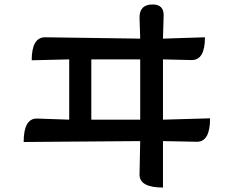

<svg xmlns="http://www.w3.org/2000/svg" viewBox="-20 -798 1040 860"><path d="M664 -778Q713 -778 713 -730L710 -625L898 -631Q898 -528 838 -529L710 -532V-262L921 -268Q921 -162 861 -163L710 -166V42Q604 42 605 -17L608 -166L86 -162Q86 -268 146 -267L290 -262V-532L122 -528Q122 -631 182 -631L608 -625L605 -718Q604 -778 664 -778ZM389 -262H608V-532H389Z"/></svg>

Font: Swei Half Moon CJK SC
Style: Medium
Weight: 500
Version: Version 2.071